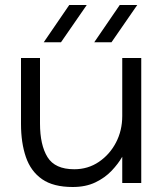

<svg xmlns="http://www.w3.org/2000/svg" viewBox="-20 -732 662 768"><path d="M140 -500V-238Q140 -152 170 -103.5Q200 -55 277 -55Q332 -55 375.5 -84.5Q419 -114 444 -162Q469 -210 469 -268V-500H545V0H469V-105Q453 -77 426.5 -49Q400 -21 361.5 -2.5Q323 16 271 16Q193 16 148 -15.5Q103 -47 83.5 -104Q64 -161 64 -236V-500ZM257 -712H327L224 -563H155ZM459 -712H529L426 -563H357Z"/></svg>

Font: Nata Sans
Style: Regular
Weight: 400
Designer: Daniel Uzquiano Cruz
Version: Version 1.001